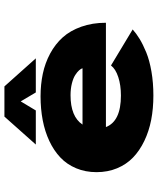

<svg xmlns="http://www.w3.org/2000/svg" viewBox="60 -780 730 890"><g transform="rotate(-90 425.0 -335.0)"><path d="M599.5 -534H441.5L400 -604L358 -534H200L329.5 -679.5H469.5ZM733.5 -85Q714.5 -68 689.5 -52.8Q664.5 -37.5 627.5 -22.2Q590.5 -7 538.5 2Q486.5 11 427 11Q367 11 314.2 0.8Q261.5 -9.5 216.8 -31Q172 -52.5 140 -83.2Q108 -114 90 -157.2Q72 -200.5 72 -252.5Q72 -304 90 -347Q108 -390 140 -420.2Q172 -450.5 216.2 -471.2Q260.5 -492 312.8 -502Q365 -512 423.5 -512Q479 -512 528.5 -501.5Q578 -491 621.8 -467.5Q665.5 -444 696.8 -409.2Q728 -374.5 746.2 -323.2Q764.5 -272 764.5 -209H281Q308 -139.5 427 -139.5Q475.5 -139.5 512.8 -151.8Q550 -164 566.5 -185.5ZM428.5 -373Q329.5 -373 292.5 -317.5H553.5Q552 -324.5 544.2 -333.2Q536.5 -342 522.2 -351.2Q508 -360.5 483.2 -366.8Q458.5 -373 428.5 -373Z"/></g></svg>

Font: League Mono Wide ExtraBold
Style: Regular
Weight: 800
Width: 8
Designer: Tyler Finck
Foundry: The League of Moveable Type / Tyler Finck
Version: Version 2.210